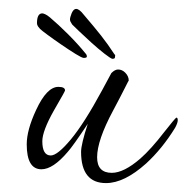

<svg xmlns="http://www.w3.org/2000/svg" viewBox="-20 -394 419 431"><path d="M218 17Q162 17 162 -53Q162 -70 177 -116Q143 -65 132 -53Q99 -14 73 -14Q40 -14 40 -70Q40 -102 61 -147Q85 -199 111 -199Q126 -199 126 -191Q126 -190 121 -181Q116 -172 101 -146Q75 -100 75 -77Q75 -45 94 -45Q109 -45 139 -81Q169 -117 209 -191L230 -230Q238 -238 245 -238Q254 -238 261 -231Q269 -223 269 -213Q269 -214 259.5 -195Q250 -176 234 -146Q198 -79 198 -41Q198 -6 231 -6Q258 -6 295 -38Q319 -59 349 -98Q360 -112 367.5 -121Q375 -130 376 -130Q379 -130 379 -124Q379 -118 373 -107Q344 -60 308 -27Q259 17 218 17ZM232 -262Q228 -263 214.5 -273.5Q201 -284 185.5 -298Q170 -312 157.5 -324Q145 -336 142 -339Q141 -341 138.5 -345Q136 -349 138 -356Q143 -374 151 -374Q158 -374 168 -361Q192 -333 207 -314Q222 -295 237 -272Q239 -271 238.5 -269Q238 -267 238 -265Q238 -262 232 -262ZM168 -264Q164 -264 149.5 -273Q135 -282 117.5 -294Q100 -306 86.5 -316Q73 -326 70 -329Q68 -331 65.5 -334.5Q63 -338 63 -342Q63 -364 75 -364Q77 -364 81.5 -362Q86 -360 92 -355Q111 -339 133 -317Q155 -295 172 -274Q175 -271 175 -267Q175 -264 168 -264Z"/></svg>

Font: Corinthia
Style: Regular
Weight: 400
Designer: Robert E. Leuschke
Foundry: Robert E. Leuschke
Version: Version 1.013; ttfautohint (v1.8.3)